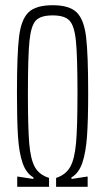

<svg xmlns="http://www.w3.org/2000/svg" viewBox="-20 -716 403 736"><path d="M46 -39H49L108 -30V-36Q80 -52 66.5 -91.5Q53 -131 49 -192.5Q45 -254 45 -359Q45 -508 53 -574.5Q61 -641 89 -668.5Q117 -696 182 -696Q246 -696 274 -668.5Q302 -641 310 -574.5Q318 -508 318 -359Q318 -255 313.5 -193Q309 -131 295.5 -91.5Q282 -52 254 -36V-30L313 -39H316V0H195V-34Q232 -46 249 -76Q266 -106 271.5 -167.5Q277 -229 277 -358Q277 -501 271 -559.5Q265 -618 246 -637.5Q227 -657 182 -657Q136 -657 117.5 -637.5Q99 -618 93 -559.5Q87 -501 87 -358Q87 -228 92 -167Q97 -106 113.5 -76Q130 -46 168 -34V0H46Z"/></svg>

Font: Saira Ultra Condensed ExLight
Style: Regular
Weight: 200
Width: 1
Designer: Hector Gatti with collaboration of the Omnibus-Type team
Foundry: Omnibus-Type
Version: Version 1.001; ttfautohint (v1.8)